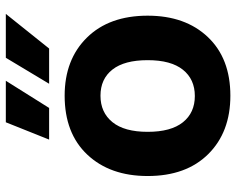

<svg xmlns="http://www.w3.org/2000/svg" viewBox="-94 -688 792 643"><g transform="rotate(-90 301.5 -367.0)"><path d="M302 9Q180 9 106.5 -65Q33 -139 33 -268Q33 -394 104.5 -470Q176 -546 302 -546Q423 -546 496.5 -471.5Q570 -397 570 -268Q570 -142 498.5 -66.5Q427 9 302 9ZM213 -150Q245 -110 301 -110Q357 -110 389 -150Q421 -190 421 -268Q421 -346 389.5 -386Q358 -426 302 -426Q246 -426 213.5 -386Q181 -346 181 -268Q181 -190 213 -150ZM155 -598 213 -743H352L261 -598ZM342 -598 429 -743H576L460 -598Z"/></g></svg>

Font: Mona Sans
Style: Bold
Weight: 700
Designer: Deni Anggara
Foundry: GitHub
Version: Version 2.000;Glyphs 3.2.3 (3260)